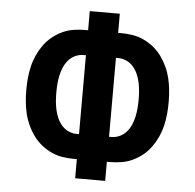

<svg xmlns="http://www.w3.org/2000/svg" viewBox="-52 -788 855 841"><g transform="rotate(5 375.0 -367.5)"><path d="M309 0V-84H299Q272 -84 246 -88Q220 -92 196.5 -103Q173 -114 152.5 -130.5Q132 -147 116.5 -168.5Q101 -190 90 -214Q79 -238 73 -263.5Q67 -289 64.5 -315Q62 -341 62 -368Q62 -394 64.5 -420Q67 -446 73 -471.5Q79 -497 90 -521Q101 -545 116.5 -566.5Q132 -588 152.5 -604.5Q173 -621 196.5 -632Q220 -643 246 -647Q272 -651 299 -651H309V-735H441V-651H451Q478 -651 504 -647Q530 -643 553.5 -632Q577 -621 597.5 -604.5Q618 -588 633.5 -566.5Q649 -545 660 -521Q671 -497 677 -471.5Q683 -446 685.5 -420Q688 -394 688 -368Q688 -341 685.5 -315Q683 -289 677 -263.5Q671 -238 660 -214Q649 -190 633.5 -168.5Q618 -147 597.5 -130.5Q577 -114 553.5 -103Q530 -92 504 -88Q478 -84 451 -84H441V0ZM299 -194H309V-541H299Q280 -541 262.5 -533Q245 -525 232.5 -510.5Q220 -496 212.5 -478.5Q205 -461 201 -442.5Q197 -424 195.5 -405Q194 -386 194 -368Q194 -349 195.5 -330Q197 -311 201 -292.5Q205 -274 212.5 -256.5Q220 -239 232.5 -224.5Q245 -210 262.5 -202Q280 -194 299 -194ZM441 -194H451Q470 -194 487.5 -202Q505 -210 517.5 -224.5Q530 -239 537.5 -256.5Q545 -274 549 -292.5Q553 -311 554.5 -330Q556 -349 556 -368Q556 -386 554.5 -405Q553 -424 549 -442.5Q545 -461 537.5 -478.5Q530 -496 517.5 -510.5Q505 -525 487.5 -533Q470 -541 451 -541H441Z"/></g></svg>

Font: Iosevka Aile Extrabold
Style: Regular
Weight: 800
Designer: Belleve Invis
Foundry: Belleve Invis
Version: Version 27.3.5; ttfautohint (v1.8.4)